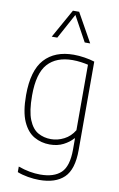

<svg xmlns="http://www.w3.org/2000/svg" viewBox="-110 -866 715 1155"><g transform="rotate(10 248.0 -289.0)"><path d="M214.5 230Q182.5 230 145.8 223.8Q109 217.5 80.5 206V172Q117 185 150.2 191Q183.5 197 215 197Q299 197 341.5 156.8Q384 116.5 384 14.5V-53.5H381Q359 -28 323.2 -9.5Q287.5 9 240 9Q188 9 144.8 -15.5Q101.5 -40 75.2 -98.5Q49 -157 49 -259Q49 -409.5 112 -478.8Q175 -548 290 -548Q322 -548 356.8 -542.5Q391.5 -537 418 -528.5V12Q418 130.5 366.2 180.2Q314.5 230 214.5 230ZM242 -24Q282.5 -24 321.2 -43.8Q360 -63.5 384 -103.5V-503.5Q366 -508 340.2 -511.5Q314.5 -515 289 -515Q190 -515 137.5 -456.8Q85 -398.5 85 -263Q85 -167.5 106 -115.8Q127 -64 162.5 -44Q198 -24 242 -24ZM140 -632 238.5 -808H276.5L375 -632H341.5L257.5 -785.5L174 -632Z"/></g></svg>

Font: Encode Sans SmCnd Th
Style: Regular
Weight: 100
Width: 4
Designer: Multiple Designers
Foundry: Impallari Type
Version: Version 3.002; ttfautohint (v1.8.3) -l 8 -r 50 -G 200 -x 14 